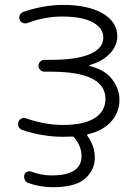

<svg xmlns="http://www.w3.org/2000/svg" viewBox="-20 -576 556 792"><path d="M349.6 -307.6Q348.6 -307.6 348.6 -306.2Q348.6 -304.7 349.6 -303.7Q409.2 -289.1 438.5 -253.9Q472.7 -212.9 472.7 -164.1Q472.7 -109.4 434.6 -70.3Q398.4 -34.2 342.8 -22.5Q340.8 -22.5 339.8 -20Q338.9 -17.6 340.8 -15.6Q371.1 26.4 371.1 75.2Q371.1 125 331.1 160.6Q291 196.3 198.2 196.3Q145.5 196.3 96.7 178.7Q86.9 175.8 82.5 166Q78.1 156.2 80.1 146.5Q83 136.7 91.8 132.8Q100.6 128.9 109.4 131.8Q148.4 147.5 190.4 147.5Q192.4 147.5 194.3 147.5Q316.4 147.5 316.4 67.4Q316.4 28.3 287.1 -7.8Q282.2 -13.7 274.4 -12.7Q253.9 -11.7 240.2 -11.7Q156.2 -11.7 71.3 -40Q61.5 -43.9 56.6 -52.7Q54.7 -58.6 54.7 -64.5Q54.7 -68.4 55.7 -72.3Q58.6 -82 67.9 -86.9Q77.1 -91.8 86.9 -87.9Q167 -60.5 238.3 -60.5Q326.2 -60.5 370.6 -88.9Q415 -117.2 415 -168Q415 -280.3 189.5 -280.3H163.1Q153.3 -280.3 146 -287.6Q138.7 -294.9 138.7 -304.7Q138.7 -314.5 146 -321.8Q153.3 -329.1 163.1 -329.1H189.5Q295.9 -329.1 351.1 -353Q406.2 -377 406.2 -420.9Q406.2 -460 362.8 -483.9Q319.3 -507.8 236.3 -507.8Q165 -507.8 93.8 -481.4Q84 -477.5 74.2 -481.4Q64.5 -485.4 61 -494.6Q57.6 -503.9 61.5 -513.2Q65.4 -522.5 75.2 -526.4Q159.2 -555.7 240.2 -555.7Q343.8 -555.7 403.8 -520.5Q463.9 -485.4 463.9 -425.8Q463.9 -383.8 427.7 -349.6Q398.4 -321.3 349.6 -307.6Z"/></svg>

Font: Gen Jyuu Gothic P Light
Style: Regular
Weight: 200
Designer: [Source Han Sans]
Ryoko NISHIZUKA  (kana & ideographs); Paul D. Hunt (Latin, Greek & Cyrillic); Wenlong ZHANG  (bopomofo
Version: Version 1.002.20150607